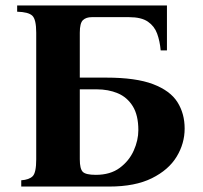

<svg xmlns="http://www.w3.org/2000/svg" viewBox="-20 -685 746 705"><path d="M273 -400H370Q479 -400 542 -376Q605 -352 631.5 -310Q658 -268 658 -213Q658 -158 628.5 -109.5Q599 -61 537.5 -30.5Q476 0 381 0H58V-23Q87 -25 100 -38Q113 -51 113 -100V-565Q113 -614 98.5 -627.5Q84 -641 43 -642V-665H593V-500H570Q567 -534 557 -561.5Q547 -589 523 -605.5Q499 -622 454 -622H317Q296 -622 284.5 -611Q273 -600 273 -565ZM332 -43Q385 -43 419.5 -68.5Q454 -94 471 -132Q488 -170 488 -207Q488 -262 467.5 -295Q447 -328 412.5 -342.5Q378 -357 335 -357H273V-100Q273 -65 284 -54Q295 -43 332 -43Z"/></svg>

Font: Bona Nova SC
Style: Bold
Weight: 700
Designer: Mateusz Machalski
Foundry: Capitalics
Version: Version 4.001; ttfautohint (v1.8.4.7-5d5b)